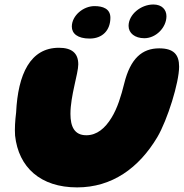

<svg xmlns="http://www.w3.org/2000/svg" viewBox="-20 -794 798 834"><path d="M607 -628C658 -628 703 -675 703 -723.5C703 -751.5 684 -774.5 646 -774.5C592 -774.5 538.5 -731 538.5 -681.5C538.5 -650 566 -628 607 -628ZM369.5 -626.5C425.5 -626.5 459.5 -663 459.5 -717C459.5 -756 427 -767.5 390.5 -767.5C341.5 -767.5 292 -726 292 -678.5C292 -649 316 -626.5 369.5 -626.5ZM315 20C466.5 20 583.5 -64 663.5 -198.5C707.5 -273.5 758 -435 758 -504.5C758 -557 734.5 -584 671.5 -584C597.5 -584 546.5 -540.5 519.5 -431C506.5 -378.5 490 -323.5 464 -282C436.5 -237 401 -206.5 355 -206.5C303 -206.5 286 -244.5 286 -299.5C286 -377.5 320 -474.5 320 -514.5C320 -564 291 -586.5 236 -586.5C112 -586.5 58 -473 50 -305C45.5 -269 43.5 -235.5 45.5 -205C60.5 -67 156 20 315 20Z"/></svg>

Font: Gluten
Style: Bold Italic
Weight: 700
Italic angle: -13°
Designer: Tyler Finck
Foundry: Etcetera Type Company
Version: Version 0.920